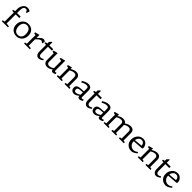

<svg xmlns="http://www.w3.org/2000/svg" viewBox="707 -3197 5594 5594"><g transform="rotate(45 3504.0 -400.5)"><path d="M169.4 -53.7 275.4 -40.5V0H22.9V-40.5L90.3 -51.8V-427.7H22.9V-468.3L90.3 -482.9V-586.4Q90.3 -663.1 137.7 -732.4Q191.9 -812 279.8 -812Q335.9 -812 371.6 -789.6Q387.2 -779.8 395 -767.1L361.8 -680.7H330.1Q330.1 -729.5 295.9 -747.1Q283.7 -753.9 264.9 -753.9Q246.1 -753.9 228.8 -745.8Q211.4 -737.8 198.2 -721.2Q169.4 -685.1 169.4 -620.1V-482.9H317.9V-425.8H169.4Z M386.2 -237.3Q386.2 -293.5 405.5 -341.8Q424.8 -390.1 458 -423.8Q526.4 -494.6 626.5 -494.6Q742.7 -494.6 808.1 -425.8Q870.1 -359.9 870.1 -253.4Q870.1 -134.8 799.8 -60.5Q731.4 11.2 630.9 11.2Q516.1 11.2 449.2 -59.6Q386.2 -126 386.2 -237.3ZM508.8 -108.4Q550.8 -45.9 629.9 -45.9Q704.1 -45.9 745.1 -94.7Q785.6 -142.6 785.6 -224.1Q785.6 -368.7 703.1 -418.5Q672.4 -437 630.4 -437Q588.4 -437 559.6 -422.6Q530.8 -408.2 511.2 -383.1Q491.7 -357.9 481.7 -324.2Q471.7 -290.5 471.7 -251.2Q471.7 -211.9 480.7 -174.6Q489.7 -137.2 508.8 -108.4Z M1002.9 -407.2 940.4 -418.5V-459L1082 -494.6V-370.1Q1194.3 -494.6 1251 -494.6Q1297.4 -494.6 1336.4 -457.5L1311 -378.4H1288.1Q1288.1 -402.3 1251.5 -414.1Q1241.2 -417 1231 -417Q1179.2 -417 1082 -313V-51.8L1178.7 -40.5V0H940.4V-40.5L1002.9 -51.8Z M1500 -149.4Q1500 -51.8 1579.1 -51.8Q1620.6 -51.8 1659.7 -85.9L1686 -53.7Q1644.5 -19.5 1609.4 -4.2Q1574.2 11.2 1547.4 11.2Q1520.5 11.2 1495.4 -0.5Q1470.2 -12.2 1453.6 -34.2Q1420.9 -76.7 1420.9 -154.8V-425.8H1358.9V-468.3L1420.9 -482.9V-548.3L1478.5 -606H1500V-482.9H1661.1V-425.8H1500Z M2221.2 -20.5Q2168 11.2 2136.2 11.2Q2106 11.2 2091.3 -1Q2064.9 -21.5 2064.9 -49.3V-56.2Q2022.9 -20.5 1978 -4.6Q1933.1 11.2 1899.4 11.2Q1831.1 11.2 1792.2 -26.1Q1753.4 -63.5 1753.4 -139.2V-407.2L1695.3 -417V-460L1832.5 -494.6V-139.2Q1832.5 -95.2 1862.8 -71.3Q1887.7 -51.8 1921.4 -51.8Q1976.6 -51.8 2024.9 -81.1Q2046.9 -93.8 2064.9 -110.8V-407.2L1991.2 -417V-457.5L2144 -494.6V-82.5Q2144 -56.2 2170.4 -56.2Q2189 -56.2 2210.9 -66.4Z M2581.5 -431.2Q2506.8 -431.2 2431.6 -379.4V-51.8L2493.7 -40.5V0H2288.6V-40.5L2352.1 -51.8V-407.2L2288.6 -418.5V-459L2423.3 -494.6V-431.2Q2522 -494.6 2606.4 -494.6Q2708 -494.6 2738.8 -410.2Q2749 -381.8 2749 -343.8V-51.8L2811 -40.5V0H2606.4V-40.5L2669.4 -51.8V-334.5Q2669.4 -431.2 2581.5 -431.2Z M3335 -25.4Q3263.7 11.2 3231.9 11.2Q3160.6 11.2 3160.6 -49.3V-64.5Q3153.8 -54.2 3123.3 -34.7Q3092.8 -15.1 3075.7 -7.3Q3035.2 11.2 3014.2 11.2Q2993.2 11.2 2979.5 9.5Q2965.8 7.8 2951.2 2.9Q2936.5 -2 2922.4 -10.7Q2908.2 -19.5 2897 -33.7Q2872.1 -64.9 2872.1 -115.2Q2872.1 -184.6 2921.4 -211.9Q2952.6 -230 2987.5 -234.4Q3022.5 -238.8 3051.3 -241.2Q3106 -246.1 3160.6 -247.1V-349.6Q3160.6 -392.1 3149.9 -406.2Q3131.8 -431.2 3093.8 -431.2Q3008.8 -431.2 2926.8 -376L2898.4 -418.5Q3012.7 -494.6 3103 -494.6Q3181.6 -494.6 3214.4 -451.2Q3239.7 -417.5 3239.7 -355.5V-98.6Q3239.7 -62.5 3253.4 -57.6Q3258.3 -56.2 3266.1 -56.2Q3285.6 -56.2 3326.2 -71.3ZM3160.6 -206.1Q3022 -200.7 2982.9 -178.2Q2953.1 -161.1 2953.1 -123Q2953.1 -67.9 2995.6 -55.2Q3007.3 -51.8 3024.2 -51.8Q3041 -51.8 3063.5 -58.6Q3085.9 -65.4 3105 -75.2Q3141.1 -92.8 3160.6 -109.4Z M3501.5 -149.4Q3501.5 -51.8 3580.6 -51.8Q3622.1 -51.8 3661.1 -85.9L3687.5 -53.7Q3646 -19.5 3610.8 -4.2Q3575.7 11.2 3548.8 11.2Q3522 11.2 3496.8 -0.5Q3471.7 -12.2 3455.1 -34.2Q3422.4 -76.7 3422.4 -154.8V-425.8H3360.4V-468.3L3422.4 -482.9V-548.3L3480 -606H3501.5V-482.9H3662.6V-425.8H3501.5Z M4169.4 -25.4Q4098.1 11.2 4066.4 11.2Q3995.1 11.2 3995.1 -49.3V-64.5Q3988.3 -54.2 3957.8 -34.7Q3927.2 -15.1 3910.2 -7.3Q3869.6 11.2 3848.6 11.2Q3827.6 11.2 3814 9.5Q3800.3 7.8 3785.6 2.9Q3771 -2 3756.8 -10.7Q3742.7 -19.5 3731.4 -33.7Q3706.5 -64.9 3706.5 -115.2Q3706.5 -184.6 3755.9 -211.9Q3787.1 -230 3822 -234.4Q3856.9 -238.8 3885.7 -241.2Q3940.4 -246.1 3995.1 -247.1V-349.6Q3995.1 -392.1 3984.4 -406.2Q3966.3 -431.2 3928.2 -431.2Q3843.3 -431.2 3761.2 -376L3732.9 -418.5Q3847.2 -494.6 3937.5 -494.6Q4016.1 -494.6 4048.8 -451.2Q4074.2 -417.5 4074.2 -355.5V-98.6Q4074.2 -62.5 4087.9 -57.6Q4092.8 -56.2 4100.6 -56.2Q4120.1 -56.2 4160.6 -71.3ZM3995.1 -206.1Q3856.4 -200.7 3817.4 -178.2Q3787.6 -161.1 3787.6 -123Q3787.6 -67.9 3830.1 -55.2Q3841.8 -51.8 3858.6 -51.8Q3875.5 -51.8 3897.9 -58.6Q3920.4 -65.4 3939.5 -75.2Q3975.6 -92.8 3995.1 -109.4Z M4518.1 -431.2Q4432.6 -431.2 4359.4 -379.4V-51.8L4421.4 -40.5V0H4217.3V-40.5L4280.3 -51.8V-407.2L4217.3 -418.5V-459L4359.4 -494.6V-431.2Q4451.2 -494.6 4532.2 -494.6Q4633.8 -494.6 4664.1 -430.2Q4713.9 -464.8 4761.2 -479.7Q4808.6 -494.6 4841.8 -494.6Q4916 -494.6 4952.4 -457.5Q4988.8 -420.4 4988.8 -343.8V-51.8L5050.3 -40.5V0H4847.2V-40.5L4909.2 -51.8V-343.8Q4909.2 -387.7 4883.3 -411.1Q4861.3 -431.2 4828.6 -431.2Q4744.6 -431.2 4674.8 -380.9Q4677.2 -356.4 4677.2 -343.8V-51.8L4733.4 -40.5V0H4540V-40.5L4597.2 -51.8V-343.8Q4597.2 -387.7 4572.8 -411.1Q4551.8 -431.2 4518.1 -431.2Z M5520 -111.8 5547.9 -80.1Q5470.2 -10.3 5397.5 7.3Q5381.3 11.2 5365.7 11.2Q5258.3 11.2 5190.9 -56.6Q5124 -123 5124 -230Q5124 -336.4 5187 -412.1Q5256.3 -494.6 5367.2 -494.6Q5443.8 -494.6 5496.6 -439.5Q5552.7 -381.8 5552.7 -289.6L5529.8 -269L5211.4 -246.1Q5212.4 -157.2 5269 -104Q5319.8 -57.1 5387.2 -57.1Q5454.6 -57.1 5520 -111.8ZM5214.8 -292 5465.8 -314.9Q5462.4 -396 5403.3 -426.3Q5382.3 -437 5349.6 -437Q5316.9 -437 5291.3 -420.9Q5265.6 -404.8 5249 -381.8Q5217.3 -338.4 5214.8 -292Z M5918 -431.2Q5843.3 -431.2 5768.1 -379.4V-51.8L5830.1 -40.5V0H5625V-40.5L5688.5 -51.8V-407.2L5625 -418.5V-459L5759.8 -494.6V-431.2Q5858.4 -494.6 5942.9 -494.6Q6044.4 -494.6 6075.2 -410.2Q6085.4 -381.8 6085.4 -343.8V-51.8L6147.5 -40.5V0H5942.9V-40.5L6005.9 -51.8V-334.5Q6005.9 -431.2 5918 -431.2Z M6337.4 -149.4Q6337.4 -51.8 6416.5 -51.8Q6458 -51.8 6497.1 -85.9L6523.4 -53.7Q6481.9 -19.5 6446.8 -4.2Q6411.6 11.2 6384.8 11.2Q6357.9 11.2 6332.8 -0.5Q6307.6 -12.2 6291 -34.2Q6258.3 -76.7 6258.3 -154.8V-425.8H6196.3V-468.3L6258.3 -482.9V-548.3L6315.9 -606H6337.4V-482.9H6498.5V-425.8H6337.4Z M6938.5 -111.8 6966.3 -80.1Q6888.7 -10.3 6815.9 7.3Q6799.8 11.2 6784.2 11.2Q6676.8 11.2 6609.4 -56.6Q6542.5 -123 6542.5 -230Q6542.5 -336.4 6605.5 -412.1Q6674.8 -494.6 6785.6 -494.6Q6862.3 -494.6 6915 -439.5Q6971.2 -381.8 6971.2 -289.6L6948.2 -269L6629.9 -246.1Q6630.9 -157.2 6687.5 -104Q6738.3 -57.1 6805.7 -57.1Q6873 -57.1 6938.5 -111.8ZM6633.3 -292 6884.3 -314.9Q6880.9 -396 6821.8 -426.3Q6800.8 -437 6768.1 -437Q6735.4 -437 6709.7 -420.9Q6684.1 -404.8 6667.5 -381.8Q6635.7 -338.4 6633.3 -292Z"/></g></svg>

Font: Habibi
Style: Regular
Weight: 400
Designer: Magnus Gaarde
Foundry: Magnus Gaarde
Version: Version 1.001